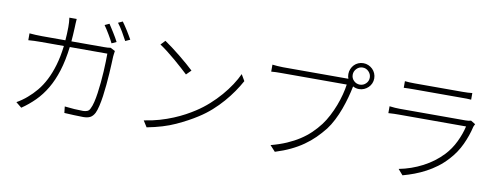

<svg xmlns="http://www.w3.org/2000/svg" viewBox="-67 -1178 4103 1571"><g transform="rotate(10 1985.0 -393.0)"><path d="M730 -578Q751 -578 764 -579Q777 -580 787 -582L826 -562Q824 -548 822.5 -537Q821 -526 820 -515Q819 -493 817.5 -455Q816 -417 813 -372Q810 -327 805.5 -277.5Q801 -228 794.5 -182Q788 -136 779 -98Q770 -60 759 -37Q744 -8 722 3.5Q700 15 664 15Q629 15 588.5 13Q548 11 507 9L501 -44Q543 -39 582 -36.5Q621 -34 654 -34Q674 -34 689.5 -40.5Q705 -47 713 -66Q724 -87 732.5 -122Q741 -157 747 -199.5Q753 -242 757.5 -289Q762 -336 764.5 -380.5Q767 -425 768 -464Q769 -503 769 -530H457Q443 -416 416 -330Q389 -244 350 -178Q311 -112 261 -62Q211 -12 152 28L105 -10Q125 -21 148.5 -37.5Q172 -54 190 -70Q228 -102 263 -144Q298 -186 326.5 -241.5Q355 -297 376 -368Q397 -439 408 -530H219Q187 -530 162 -529Q137 -528 113 -526V-583Q136 -581 162.5 -579.5Q189 -578 218 -578H412Q414 -604 415.5 -631.5Q417 -659 417 -688Q417 -705 416 -726.5Q415 -748 412 -766H473Q471 -749 470.5 -728Q470 -707 469 -689Q468 -660 466 -632Q464 -604 462 -578ZM744 -774Q753 -760 764 -743Q775 -726 786.5 -707.5Q798 -689 808.5 -671Q819 -653 827 -637L788 -619Q781 -634 771 -652Q761 -670 750 -688.5Q739 -707 727.5 -725Q716 -743 706 -757ZM848 -811Q858 -797 870 -779.5Q882 -762 893.5 -743.5Q905 -725 915.5 -707Q926 -689 934 -675L895 -657Q878 -690 855.5 -728Q833 -766 811 -794Z M1219 -716Q1246 -698 1281 -671.5Q1316 -645 1351.5 -616.5Q1387 -588 1419 -560Q1451 -532 1471 -513L1432 -474Q1413 -492 1382.5 -519.5Q1352 -547 1317.5 -576.5Q1283 -606 1247.5 -633.5Q1212 -661 1184 -679ZM1157 -44Q1226 -54 1285.5 -71.5Q1345 -89 1395.5 -110Q1446 -131 1488.5 -154Q1531 -177 1566 -200Q1620 -235 1668.5 -278.5Q1717 -322 1757.5 -369Q1798 -416 1829.5 -464Q1861 -512 1881 -556L1912 -503Q1888 -459 1856 -412.5Q1824 -366 1784.5 -320.5Q1745 -275 1698 -233Q1651 -191 1596 -156Q1522 -108 1424 -63Q1326 -18 1190 8Z M2847 -639Q2876 -639 2897 -659.5Q2918 -680 2918 -709Q2918 -738 2897 -759.5Q2876 -781 2847 -781Q2818 -781 2797 -759.5Q2776 -738 2776 -709Q2776 -680 2797 -659.5Q2818 -639 2847 -639ZM2728 -670H2747Q2740 -687 2740 -709Q2740 -731 2748.5 -751Q2757 -771 2771 -785.5Q2785 -800 2804.5 -808.5Q2824 -817 2847 -817Q2869 -817 2888.5 -808.5Q2908 -800 2923 -785.5Q2938 -771 2946.5 -751Q2955 -731 2955 -709Q2955 -687 2946.5 -667.5Q2938 -648 2923 -633.5Q2908 -619 2888.5 -610.5Q2869 -602 2847 -602Q2820 -602 2796 -615L2795 -611Q2787 -570 2773.5 -520.5Q2760 -471 2741.5 -420.5Q2723 -370 2699 -323Q2675 -276 2647 -239Q2612 -195 2573.5 -157Q2535 -119 2488 -86Q2441 -53 2384.5 -26Q2328 1 2258 23L2214 -25Q2286 -44 2343.5 -69Q2401 -94 2448 -124.5Q2495 -155 2533 -191.5Q2571 -228 2603 -270Q2630 -306 2653.5 -351Q2677 -396 2695 -443Q2713 -490 2725 -536.5Q2737 -583 2742 -621H2203Q2176 -621 2155.5 -620.5Q2135 -620 2115 -618V-676Q2135 -674 2157 -672Q2179 -670 2204 -670Z M3833 -484Q3830 -479 3827 -472.5Q3824 -466 3822 -461Q3805 -386 3770 -310.5Q3735 -235 3678 -173Q3638 -129 3595 -97Q3552 -65 3506.5 -41Q3461 -17 3414.5 0.5Q3368 18 3320 31L3280 -15Q3383 -35 3475 -83Q3567 -131 3635 -203Q3684 -255 3716.5 -322.5Q3749 -390 3763 -453H3204Q3187 -453 3164.5 -452.5Q3142 -452 3118 -450V-507Q3166 -501 3204 -501H3750Q3763 -501 3775 -502.5Q3787 -504 3795 -507ZM3206 -731Q3225 -729 3244.5 -728Q3264 -727 3287 -727H3686Q3709 -727 3729 -728Q3749 -729 3766 -731V-676Q3749 -678 3729 -678Q3709 -678 3685 -678H3287Q3265 -678 3245.5 -677.5Q3226 -677 3206 -676Z"/></g></svg>

Font: SpoqaHanSansJP-Light
Style: Regular
Weight: 300
Designer: [Source Han Sans]
Ryoko NISHIZUKA  (kana & ideographs); Paul D. Hunt (Latin, Greek & Cyrillic); Wenlong ZHANG  (bopomofo
Foundry: Spoqa (http://bi.spoqa.com)
Version: Version 1.002.20150607